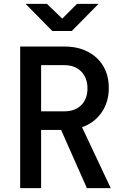

<svg xmlns="http://www.w3.org/2000/svg" viewBox="-20 -970 640 990"><path d="M84 0V-730H313Q381 -730 432.5 -703.5Q484 -677 512.5 -629Q541 -581 541 -516Q541 -443 503.5 -389.5Q466 -336 403 -314L551 0H428L295 -300H192V0ZM192 -396H313Q367 -396 399 -428Q431 -460 431 -514Q431 -569 398.5 -601.5Q366 -634 313 -634H192ZM250 -810 112 -950H222L301 -874L377 -950H488L350 -810Z"/></svg>

Font: Tiny SemiBold
Style: Regular
Weight: 600
Designer: Philipp Nurullin, Konstantin Bulenkov
Foundry: JetBrains
Version: Version 2.251; ttfautohint (v1.8.4.7-5d5b)